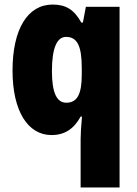

<svg xmlns="http://www.w3.org/2000/svg" viewBox="-20 -583 600 843"><path d="M334 28V240H505V-553H357L344 -484H337C306 -540 270 -563 211 -563C102 -563 35 -456 35 -273C35 -96 102 10 206 10C265 10 305 -18 334 -71H340C336 -28 334 5 334 28ZM271 -132C229 -132 208 -176 208 -271C208 -372 230 -421 270 -421C321 -421 339 -378 339 -283V-256C339 -171 320 -132 271 -132Z"/></svg>

Font: Noto Sans Khmer Condensed Black
Style: Regular
Weight: 900
Width: 3
Designer: Danh Hong and the Monotype Design Team
Foundry: Monotype Imaging Inc.
Version: Version 2.004